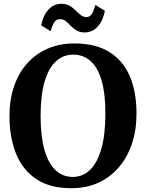

<svg xmlns="http://www.w3.org/2000/svg" viewBox="-20 -981 770 1012"><path d="M359.5 11Q246 12 173 -36Q100 -84 65 -170Q30 -256 30 -369Q30 -456.5 54.5 -527.2Q79 -598 124.5 -648.2Q170 -698.5 232.8 -725.2Q295.5 -752 372 -752Q485 -752 557.5 -706.2Q630 -660.5 664.8 -577.8Q699.5 -495 699.5 -382.5Q699.5 -295 675.2 -223Q651 -151 606 -98.8Q561 -46.5 498.5 -18Q436 10.5 359.5 11ZM363.5 -48.5Q416.5 -48.5 455 -86Q493.5 -123.5 514.5 -198Q535.5 -272.5 535.5 -382Q535.5 -488 515.5 -556.8Q495.5 -625.5 457.5 -659.2Q419.5 -693 365.5 -693Q313 -693 274.5 -657.5Q236 -622 215 -550.2Q194 -478.5 194 -369Q194 -263.5 214 -192.2Q234 -121 272 -84.8Q310 -48.5 363.5 -48.5ZM426.5 -810Q400.5 -810 383 -820.8Q365.5 -831.5 352.5 -845.2Q339.5 -859 326.8 -869.5Q314 -880 297 -880Q275 -880 264.5 -861.2Q254 -842.5 246.5 -816.5L197 -847.5Q207.5 -901 235.8 -931Q264 -961 304 -961Q330 -961 347.5 -950.5Q365 -940 378.5 -926.2Q392 -912.5 405 -902Q418 -891.5 434 -891Q454.5 -890.5 465.2 -909.5Q476 -928.5 483 -955L533 -924Q522.5 -870.5 494.2 -840.2Q466 -810 426.5 -810Z"/></svg>

Font: Merriweather 24pt
Style: Bold
Weight: 700
Designer: Eben Sorkin
Foundry: Eben Sorkin
Version: Version 2.100